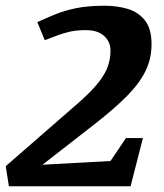

<svg xmlns="http://www.w3.org/2000/svg" viewBox="-40 -649 570 669"><path d="M-9 0 -20 -70 236 -293Q280 -332 303.5 -362Q327 -392 336 -418.5Q345 -445 345 -472Q345 -504 322.5 -524Q300 -544 259 -544Q228 -544 205 -539Q182 -534 161 -526Q140 -518 116 -509L90 -572Q121 -586 152.5 -599Q184 -612 225 -620.5Q266 -629 325 -629Q368 -629 405 -618Q442 -607 465 -578Q488 -549 488 -495Q488 -443 466 -399.5Q444 -356 401 -313Q358 -270 293 -219L108 -75L345 -88L399 -168H458L415 0Z"/></svg>

Font: Manuale
Style: Bold Italic
Weight: 700
Italic angle: -11°
Version: Version 1.002